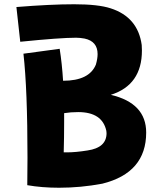

<svg xmlns="http://www.w3.org/2000/svg" viewBox="-20 -815 772 901"><path d="M294 -100Q335 -100 391 -109Q480 -122 480 -190L479 -201Q460 -289 347 -289Q312 -289 281 -284V-241Q281 -173 279 -100ZM257 66Q177 66 108 54L109 -75Q109 -395 90 -563L260 -586Q271 -517 276 -436Q399 -436 430 -512Q438 -540 438 -561Q438 -621 377 -634Q355 -638 337 -638Q263 -638 75 -619L57 -782Q218 -795 328 -795Q441 -795 499 -776Q627 -735 645 -604L646 -578Q646 -416 500 -370Q666 -331 666 -193Q666 -4 460 47Q359 66 257 66Z"/></svg>

Font: KN Bobohei
Style: Bold
Weight: 700
Designer: Kingnam Type Foundry
Version: Version 1.710;March 18, 2023